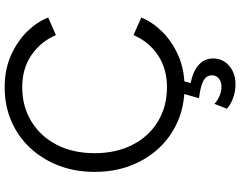

<svg xmlns="http://www.w3.org/2000/svg" viewBox="-123 -674 1027 821"><g transform="rotate(-90 390.5 -263.5)"><path d="M66 -372Q66 -456 93 -526Q120 -596 168.5 -648Q217 -700 283 -728.5Q349 -757 428 -757Q504 -757 564.5 -730Q625 -703 666.5 -660.5Q708 -618 726 -571L651 -538Q623 -603 565.5 -642.5Q508 -682 428 -682Q346 -682 282 -643Q218 -604 182 -534.5Q146 -465 146 -372Q146 -280 182 -210Q218 -140 282 -101.5Q346 -63 428 -63Q508 -63 565.5 -102Q623 -141 651 -206L726 -173Q708 -127 666.5 -84.5Q625 -42 564.5 -15Q504 12 428 12Q349 12 283 -16.5Q217 -45 168.5 -96.5Q120 -148 93 -218Q66 -288 66 -372ZM336 193 357 140Q372 154 391.5 162Q411 170 430 170Q452 170 465.5 158.5Q479 147 479 129Q479 106 456 93Q433 80 381 74L405 -10H459L446 38Q498 49 524.5 73.5Q551 98 551 134Q551 176 519.5 203Q488 230 440 230Q411 230 382.5 220Q354 210 336 193Z"/></g></svg>

Font: Kosmopol Plus Jakarta Sans
Style: Regular
Weight: 400
Designer: Gumpita Rahayu
Foundry: Tokotype
Version: Version 2.006